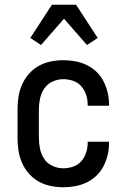

<svg xmlns="http://www.w3.org/2000/svg" viewBox="-20 -782 540 810"><path d="M247 8Q220 8 193.5 2.5Q167 -3 143.5 -16Q120 -29 102 -49.5Q84 -70 73 -95Q62 -120 58 -146.5Q54 -173 54 -200V-320Q54 -347 58 -373.5Q62 -400 73 -425Q84 -450 102 -470.5Q120 -491 143.5 -504Q167 -517 193.5 -522.5Q220 -528 247 -528Q272 -528 297 -523.5Q322 -519 345 -508Q368 -497 386.5 -479.5Q405 -462 416.5 -439.5Q428 -417 434 -392.5Q440 -368 440 -342V-336H350V-340Q350 -361 343.5 -381.5Q337 -402 323 -418Q309 -434 288.5 -441Q268 -448 247 -448Q224 -448 202 -438Q180 -428 167 -409Q154 -390 149 -366.5Q144 -343 144 -320V-200Q144 -177 149 -153.5Q154 -130 167 -111Q180 -92 202 -82Q224 -72 247 -72Q268 -72 288.5 -79Q309 -86 323 -102Q337 -118 343.5 -138.5Q350 -159 350 -180V-184H440V-178Q440 -152 434 -127.5Q428 -103 416.5 -80.5Q405 -58 386.5 -40.5Q368 -23 345 -12Q322 -1 297 3.5Q272 8 247 8ZM153 -592 108 -622 199 -762H301L392 -622L347 -592L250 -703Z"/></svg>

Font: Iosevka Bendy Medium
Style: Regular
Weight: 500
Monospace: yes
Designer: Belleve Invis
Foundry: Belleve Invis
Version: Version 30.1.2